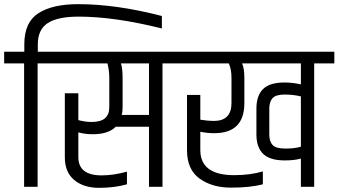

<svg xmlns="http://www.w3.org/2000/svg" viewBox="-44 -899 1629 924"><path d="M73 -650V-686Q73 -792 141 -835.5Q209 -879 332 -879Q516 -879 735 -822V-762Q507 -819 334 -819Q234 -819 186 -788Q138 -757 138 -686V-650H233V-594H137V0H72V-594H-24V-650Z M482 -524Q482 -560 473 -594H185V-650H834V-594H738V0H673V-289H513Q477 -253 403 -253Q365 -253 333 -262V-143Q333 -55 445 -55Q503 -55 567 -73V-12Q506 5 432.5 5Q359 5 313.5 -32.5Q268 -70 268 -142V-450H333V-321Q367 -312 398 -312Q482 -312 482 -383ZM673 -346V-594H538Q546 -570 546 -524V-383Q546 -361 542 -346Z M1070 -524Q1070 -566 1057 -594H786V-650H1565V-594H1468V0H1404V-136Q1374 -127 1326 -127Q1255 -127 1222.5 -158.5Q1190 -190 1190 -252V-376Q1190 -439 1222 -470.5Q1254 -502 1325 -502Q1364 -502 1404 -493V-594H1121Q1132 -570 1132 -524V-403Q1132 -258 987 -258Q953 -258 920 -265V-177Q920 -56 1083 -56Q1159 -56 1221 -74V-12Q1159 4 1068 4Q977 4 916.5 -39.5Q856 -83 856 -176V-442H920V-323Q956 -317 985 -317Q1070 -317 1070 -403ZM1404 -435Q1368 -444 1326 -444Q1284 -444 1268 -427Q1252 -410 1252 -376V-252Q1252 -218 1268 -201Q1284 -184 1329.5 -184Q1375 -184 1404 -193Z"/></svg>

Font: Khand
Style: Regular
Weight: 400
Designer: Devanagari: Sanchit Sawaria, Jyotish Sonowal; Latin: Satya Rajpurohit
Foundry: Indian Type Foundry
Version: Version 1.100;PS 1.0;hotconv 1.0.78;makeotf.lib2.5.61930; tt